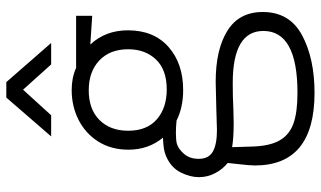

<svg xmlns="http://www.w3.org/2000/svg" viewBox="-224 -535 1016 608"><g transform="rotate(-90 284.0 -231.0)"><path d="M64 68Q64 52 69 9L72 -18Q52 -34 39.5 -58Q27 -82 27 -109Q27 -137 42 -167Q57 -197 93 -213Q105 -218 117.5 -220Q130 -222 152 -223Q114 -269 114 -332Q114 -387 139.5 -427.5Q165 -468 208 -490Q251 -512 303 -512Q342 -512 373 -498H538V-447L447 -453Q492 -405 492 -334Q492 -252 439.5 -205.5Q387 -159 303 -159Q248 -159 206 -180Q184 -182 167 -182Q145 -182 133 -179Q116 -174 100.5 -156Q85 -138 85 -110Q85 -78 108 -65Q131 -52 176 -52L244 -54L329 -56Q431 -56 490.5 -19Q550 18 550 93Q550 178 476.5 217.5Q403 257 294 257Q64 257 64 68ZM432 -333Q432 -391 396.5 -424.5Q361 -458 302 -458Q242 -458 208 -424Q174 -390 174 -333Q174 -274 210 -242.5Q246 -211 305 -211Q367 -211 399.5 -245Q432 -279 432 -333ZM490 95Q490 -2 325 -2Q279 -2 243 0L199 1Q150 1 122 -4L124 62Q126 117 144 147.5Q162 178 197.5 190.5Q233 203 294 203Q490 203 490 95ZM279 -719H328L452 -577H384L304 -666L223 -577H156Z"/></g></svg>

Font: Bellota Text
Style: Regular
Weight: 400
Designer: Kemie Guaida
Foundry: Kemie Guaida
Version: Version 4.001